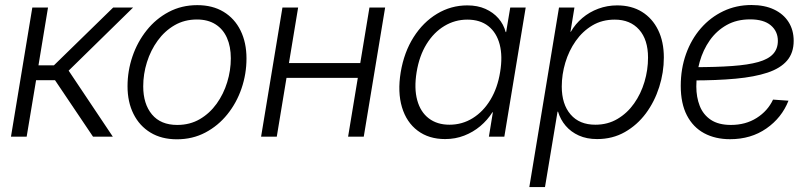

<svg xmlns="http://www.w3.org/2000/svg" viewBox="-20 -553 3267 777"><path d="M24.4 0 110.8 -522.5H174.3L135.7 -288.6H198.2L438 -522.5H518.6L257.8 -267.1L436.5 0H356.4L202.6 -228.5H126L87.9 0Z M695.8 10.7Q633.8 10.7 589.1 -16.4Q544.4 -43.5 520.3 -91.8Q496.1 -140.1 496.1 -204.1Q496.1 -266.1 516.1 -324.7Q536.1 -383.3 573.5 -430.2Q610.8 -477.1 662.8 -504.6Q714.8 -532.2 778.3 -532.2Q840.3 -532.2 885 -505.1Q929.7 -478 953.6 -429.2Q977.5 -380.4 977.5 -316.4Q977.5 -253.9 957.5 -195.3Q937.5 -136.7 900.1 -90.3Q862.8 -43.9 811 -16.6Q759.3 10.7 695.8 10.7ZM697.3 -47.4Q748.5 -47.4 788.6 -70.8Q828.6 -94.2 856.7 -133.3Q884.8 -172.4 899.4 -220.2Q914.1 -268.1 914.1 -316.9Q914.1 -364.7 898.4 -399.9Q882.8 -435.1 852.1 -454.6Q821.3 -474.1 776.9 -474.1Q726.6 -474.1 686.5 -450.9Q646.5 -427.7 618.2 -388.7Q589.8 -349.6 574.7 -301.5Q559.6 -253.4 559.6 -203.6Q559.6 -132.3 595 -89.8Q630.4 -47.4 697.3 -47.4Z M1454.1 -297.9 1444.3 -237.8H1123.5L1133.8 -297.9ZM1186.5 -522.5 1100.1 0H1036.6L1123 -522.5ZM1538.6 -522.5 1452.1 0H1388.7L1475.1 -522.5Z M1781.2 9.8Q1715.3 9.8 1670.2 -24.2Q1625 -58.1 1606.7 -119.1Q1588.4 -180.2 1601.6 -260.7Q1615.2 -341.8 1653.8 -402.6Q1692.4 -463.4 1748.8 -497.3Q1805.2 -531.2 1871.1 -531.2Q1912.6 -531.2 1944.3 -517.1Q1976.1 -502.9 1997.1 -478.8Q2018.1 -454.6 2026.4 -423.3H2028.3L2044.9 -522.5H2107.4L2021 0H1958.5L1974.6 -98.6H1972.7Q1952.6 -66.9 1923.6 -42.5Q1894.5 -18.1 1858.6 -4.2Q1822.8 9.8 1781.2 9.8ZM1798.8 -48.3Q1850.6 -48.3 1893.3 -75Q1936 -101.6 1964.8 -149.4Q1993.7 -197.3 2003.9 -261.2Q2014.6 -325.2 2002.2 -373Q1989.7 -420.9 1956.3 -447.3Q1922.9 -473.6 1871.1 -473.6Q1821.3 -473.6 1778.6 -448Q1735.8 -422.4 1706.3 -374.8Q1676.8 -327.1 1666 -261.2Q1655.3 -195.3 1668.5 -147.5Q1681.6 -99.6 1715.3 -74Q1749 -48.3 1798.8 -48.3Z M2122.1 204.1 2242.2 -522.5H2304.7L2288.6 -424.3H2290Q2308.1 -456.1 2336.7 -480.2Q2365.2 -504.4 2401.4 -517.8Q2437.5 -531.2 2477.5 -531.2Q2535.6 -531.2 2577.9 -505.1Q2620.1 -479 2643.3 -431.6Q2666.5 -384.3 2666.5 -320.3Q2666.5 -259.8 2647.7 -200.7Q2628.9 -141.6 2593.8 -94.2Q2558.6 -46.9 2508.8 -18.6Q2459 9.8 2396.5 9.8Q2354.5 9.8 2322.5 -4.6Q2290.5 -19 2269.3 -43.9Q2248 -68.8 2238.3 -101.1H2236.3L2185.5 204.1ZM2389.2 -48.3Q2439.5 -48.3 2479 -71.8Q2518.6 -95.2 2546.1 -134.3Q2573.7 -173.3 2588.1 -221.7Q2602.5 -270 2602.5 -319.8Q2602.5 -392.6 2566.4 -433.1Q2530.3 -473.6 2467.8 -473.6Q2416.5 -473.6 2377 -450Q2337.4 -426.3 2309.8 -387Q2282.2 -347.7 2267.8 -299.6Q2253.4 -251.5 2253.4 -202.6Q2253.4 -131.3 2289.1 -89.8Q2324.7 -48.3 2389.2 -48.3Z M2934.6 10.3Q2874.5 10.3 2829.6 -13.9Q2784.7 -38.1 2759.8 -86.2Q2734.9 -134.3 2734.9 -205.6Q2734.9 -274.9 2756.3 -334.7Q2777.8 -394.5 2816.4 -438.7Q2855 -482.9 2907.2 -507.8Q2959.5 -532.7 3021 -532.7Q3074.2 -532.7 3112.3 -514.6Q3150.4 -496.6 3171.1 -464.1Q3191.9 -431.6 3191.9 -387.7Q3191.9 -338.9 3165 -307.6Q3138.2 -276.4 3085.9 -259Q3033.7 -241.7 2957.3 -234.6Q2880.9 -227.5 2781.2 -227.5L2789.1 -281.2Q2878.9 -281.2 2943.4 -285.9Q3007.8 -290.5 3048.6 -302Q3089.4 -313.5 3108.6 -334.5Q3127.9 -355.5 3127.9 -387.7Q3127.9 -426.3 3099.4 -450.4Q3070.8 -474.6 3015.6 -474.6Q2961.4 -474.6 2920.7 -451.7Q2879.9 -428.7 2852.5 -389.9Q2825.2 -351.1 2811.5 -302.5Q2797.9 -253.9 2797.9 -203.1Q2797.9 -159.7 2811.8 -124.3Q2825.7 -88.9 2856.7 -68.1Q2887.7 -47.4 2938 -47.4Q2997.6 -47.4 3042.2 -75.7Q3086.9 -104 3108.4 -149.9L3170.9 -145.5Q3143.6 -76.2 3081.3 -33Q3019 10.3 2934.6 10.3Z"/></svg>

Font: Inter 28pt Light
Style: Italic
Weight: 300
Italic angle: -9.3988°
Designer: Rasmus Andersson
Foundry: rsms
Version: Version 4.001;git-66647c0bb